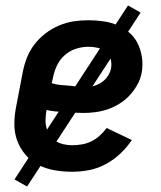

<svg xmlns="http://www.w3.org/2000/svg" viewBox="-20 -616 590 702"><path d="M244 12Q211 12 179.5 6.5Q148 1 120.5 -13Q93 -27 73 -50.5Q53 -74 42.5 -103Q32 -132 32.5 -165Q33 -198 40 -231L63 -351Q68 -378 78 -404Q88 -430 105.5 -453Q123 -476 146.5 -494Q170 -512 196.5 -523Q223 -534 249.5 -538Q276 -542 303 -542Q331 -542 358.5 -538Q386 -534 410 -523.5Q434 -513 453.5 -496Q473 -479 484 -456Q495 -433 499 -406Q503 -379 498 -350Q494 -328 482.5 -307Q471 -286 454.5 -268Q438 -250 417 -237Q396 -224 374 -216.5Q352 -209 329.5 -206Q307 -203 285 -203Q268 -203 251.5 -204Q235 -205 217.5 -206Q200 -207 183.5 -208.5Q167 -210 150 -214V-213Q147 -196 146.5 -179.5Q146 -163 150 -148Q154 -133 162.5 -120.5Q171 -108 184 -100Q197 -92 212.5 -88.5Q228 -85 244 -85Q261 -85 279 -88Q297 -91 313.5 -99Q330 -107 344 -119.5Q358 -132 370 -148L462 -104Q444 -77 419.5 -54Q395 -31 366 -15.5Q337 0 305.5 6Q274 12 244 12ZM290 -297Q305 -297 320.5 -301Q336 -305 350 -314Q364 -323 373.5 -337Q383 -351 386 -366Q389 -384 384.5 -400.5Q380 -417 367.5 -427Q355 -437 338 -441Q321 -445 303 -445Q281 -445 258.5 -438Q236 -431 217.5 -415Q199 -399 188.5 -377Q178 -355 174 -333L169 -312Q184 -307 199 -305.5Q214 -304 229.5 -303Q245 -302 259.5 -299.5Q274 -297 290 -297ZM79 66 33 40 448 -596 494 -570Z"/></svg>

Font: Lode Term
Style: Bold Italic
Weight: 700
Italic angle: -11°
Monospace: yes
Designer: Belleve Invis
Foundry: Belleve Invis
Version: Version 29.2.0